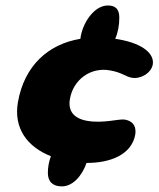

<svg xmlns="http://www.w3.org/2000/svg" viewBox="-20 -649 578 700"><path d="M205.5 30.5C246.5 30.5 280 -10 295.5 -55C381.5 -54.5 460 -85 473 -158C477 -182 470.5 -206.5 435 -213C413.5 -216.5 356.5 -198 297.5 -208.5C249.5 -217 227 -244 235 -288.5C247 -358 309.5 -405 380.5 -392.5C426 -384.5 437 -369.5 461 -365.5C491.5 -360 531 -381.5 537 -414C543 -450 506 -489 413 -505.5C408.5 -506 404.5 -506.5 400 -507.5C410 -529.5 415 -557 415 -584.5C415 -618 399 -629 373 -629C322.5 -629 279.5 -563.5 273 -507.5C155.5 -488 69 -409.5 45.5 -277.5C28.5 -181 79.5 -113.5 165.5 -79.5C158.5 -60.5 154.5 -39.5 154.5 -19C154.5 14 173 30.5 205.5 30.5Z"/></svg>

Font: Gluten
Style: Bold Italic
Weight: 700
Italic angle: -13°
Designer: Tyler Finck
Foundry: Etcetera Type Company
Version: Version 0.920